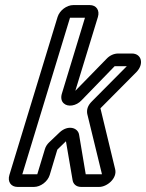

<svg xmlns="http://www.w3.org/2000/svg" viewBox="-20 -712 576 757"><path d="M68 -25 256 -642H315L224 -343C219 -327 222 -312 232 -304C247 -290 280 -293 302 -317L432 -451H433H480L342 -312C326 -296 321 -280 324 -263L382 -25H318L292 -180C288 -209 248 -221 215 -190L173 -150C167 -144 160 -135 157 -124L127 -25ZM176 -22 206 -122C206 -122 208 -123 208 -124L240 -155L266 -3C268 13 280 25 300 25H371C402 25 443 -9 434 -45L376 -285L518 -428C549 -460 538 -501 500 -501H446C430 -501 413 -494 400 -480L277 -354L366 -645C374 -671 360 -692 334 -692H269C243 -692 215 -671 207 -645L17 -22C9 4 23 25 49 25H114C140 25 168 4 176 -22Z"/></svg>

Font: DIN Rundschrift
Style: MittelKontKu
Weight: 400
Version: Version 1.027